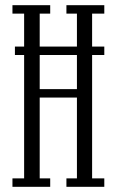

<svg xmlns="http://www.w3.org/2000/svg" viewBox="-20 -720 452 740"><path d="M28 0V-32.5H73V-508H37.5V-540.5H73V-667.5H28V-700H173.5V-667.5H133V-540.5H276.5V-667.5H236V-700H382V-667.5H335V-540.5H382V-508H335V-32.5H382V0H236V-32.5H276.5V-344H133V-32.5H173.5V0ZM133 -376.5H276.5V-508H133Z"/></svg>

Font: Imbue 10pt Light
Style: Regular
Weight: 300
Designer: Tyler Finck
Foundry: Etcetera Type Company
Version: Version 1.102; ttfautohint (v1.8.3)